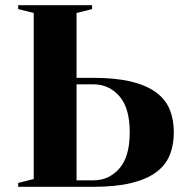

<svg xmlns="http://www.w3.org/2000/svg" viewBox="-20 -720 715 740"><path d="M340 -420Q426 -420 485.5 -405.5Q545 -391 581.5 -364Q618 -337 634 -298Q650 -259 650 -210Q650 -161 634 -122Q618 -83 581.5 -56Q545 -29 485.5 -14.5Q426 0 340 0H50V-15L110 -30V-670L50 -685V-700H335V-685L275 -670V-420ZM275 -395V-25H340Q400 -25 440 -70.5Q480 -116 480 -210Q480 -304 440 -349.5Q400 -395 340 -395Z"/></svg>

Font: Yeseva One
Style: Regular
Weight: 400
Designer: Jovanny Lemonad
Foundry: Jovanny Lemonad
Version: Version 2.001; ttfautohint (v0.91) -l 8 -r 50 -G 200 -x 0 -w